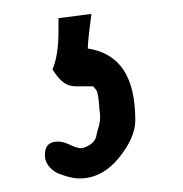

<svg xmlns="http://www.w3.org/2000/svg" viewBox="-20 -37 269 282"><path d="M116.7 89.8C119.1 92.3 121.6 95.2 123 98.1L122.6 97.7C124 102.1 125.5 111.8 126 123C127.4 131.8 127.9 141.1 124 152.3C120.6 163.1 122.6 164.6 116.7 171.9C110.8 177.7 102.1 180.7 99.6 180.7C94.2 180.7 88.4 178.2 83 175.8C76.7 172.9 71.3 170.9 65.4 170.9C51.8 170.9 45.9 177.7 45.9 190.9C45.9 202.1 53.2 211.4 64.5 217.3C75.2 221.7 86.9 225.1 96.7 225.1C119.1 225.1 138.2 214.8 154.3 195.3C170.4 175.3 178.7 157.2 178.7 139.6C178.7 75.7 155.8 41.5 108.9 34.2C109.4 20.5 111.8 2.4 114.3 -16.6L65.9 -10.3V8.8C65.9 32.2 63 51.3 57.1 64.9C68.4 83 77.6 89.8 91.8 89.8Z"/></svg>

Font: Amatic Mod Bold ONEptTWO
Style: Bold
Weight: 700
Designer: David Occhino Design
Foundry: David Occhino Design
Version: Version 1.2